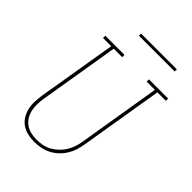

<svg xmlns="http://www.w3.org/2000/svg" viewBox="-255 -1012 1138 1138"><g transform="rotate(45 313.5 -443.0)"><path d="M246 8Q218 8 190.5 1.5Q163 -5 141.5 -20Q120 -35 106 -58Q92 -81 86 -107Q80 -133 81 -161.5Q82 -190 86 -218L169 -716H100V-735H261V-716H190L107 -215Q103 -190 102 -164.5Q101 -139 106 -115.5Q111 -92 123 -71.5Q135 -51 154 -37Q173 -23 197 -17Q221 -11 246 -11Q270 -11 294.5 -15.5Q319 -20 341.5 -32Q364 -44 383 -62Q402 -80 415.5 -101.5Q429 -123 437 -146.5Q445 -170 449 -194L535 -716H466V-735H627V-716H556L469 -191Q465 -165 456.5 -139Q448 -113 433 -89.5Q418 -66 397 -46.5Q376 -27 351 -14.5Q326 -2 299 3Q272 8 246 8ZM241 -876V-894H541V-876Z"/></g></svg>

Font: Iosevka Etoile Thin Oblique
Style: Regular
Weight: 100
Italic angle: -9°
Designer: Belleve Invis
Foundry: Belleve Invis
Version: Version 15.5.2; ttfautohint (v1.8.4)